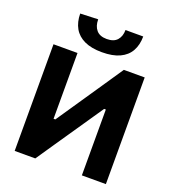

<svg xmlns="http://www.w3.org/2000/svg" viewBox="-167 -1081 1083 1206"><g transform="rotate(20 375.0 -478.0)"><path d="M70.3 0Q70.3 -57.6 70.3 -111.6Q70.3 -165.5 70.3 -232.4V-474.4Q70.3 -543.6 70.3 -599Q70.3 -654.4 70.3 -713H230.8Q230.8 -654.1 230.8 -598.4Q230.8 -542.7 230.8 -473.4V-273.2H242.6L358.1 -443.5Q401.9 -508 446.7 -574.1Q491.6 -640.1 540.6 -713H679.9Q679.9 -654.4 679.9 -599Q679.9 -543.6 679.9 -474.4V-232.4Q679.9 -165.5 679.9 -111.6Q679.9 -57.6 679.9 0H519.4Q519.4 -57.9 519.4 -112Q519.4 -166.2 519.4 -233.3V-440.2H508.2L391.7 -269.4Q338.5 -191.7 294 -126.4Q249.5 -61 208.1 0ZM372.5 -769.8Q301.9 -769.8 255.3 -791.5Q208.8 -813.2 185.6 -853.8Q162.5 -894.5 161.9 -951.6L280.5 -956.3Q280.5 -911.3 303.2 -884.8Q325.9 -858.2 372.5 -858.2Q420 -858.2 442.3 -884.1Q464.7 -909.9 464.7 -951.6H583.3Q583 -894.5 560.1 -853.8Q537.3 -813.2 490.7 -791.5Q444.2 -769.8 372.5 -769.8Z"/></g></svg>

Font: Commissioner Thin
Style: Regular
Weight: 100
Designer: Kostas Bartsokas
Foundry: Kostas Bartsokas
Version: Version 1.001;gftools[0.9.23]